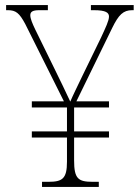

<svg xmlns="http://www.w3.org/2000/svg" viewBox="-20 -734 549 754"><path d="M145 0H368V-20H344C287 -20 271 -32 271 -104V-194H408V-218H271V-312H408V-336H280L421 -625C446 -676 464 -694 499 -694H505V-714H337V-694H349C396 -694 408 -684 408 -669C408 -653 395 -626 377 -587L304 -437C285 -397 266 -359 256 -335C238 -374 215 -421 194 -464L118 -619C107 -642 99 -661 99 -674C99 -687 107 -694 134 -694H168V-714H4V-694H11C42 -694 56 -683 79 -640L231 -336H105V-312H243V-218H105V-194H243V-99C243 -32 225 -20 170 -20H145Z"/></svg>

Font: Noto Serif Armenian SemiCondensed Thin
Style: Regular
Weight: 100
Width: 4
Designer: Monotype Design Team
Foundry: Monotype Imaging Inc.
Version: Version 2.008